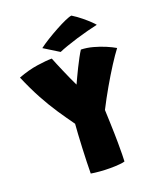

<svg xmlns="http://www.w3.org/2000/svg" viewBox="-153 -937 855 1029"><g transform="rotate(-20 275.0 -423.0)"><path d="M200 -291.5Q166.5 -338 134.2 -386.2Q102 -434.5 70.5 -492.2Q39 -550 7 -625Q65 -647 117.5 -654.8Q170 -662.5 202 -662.5Q206.5 -650.5 215.8 -628.2Q225 -606 236.5 -579.5Q248 -553 259.2 -528Q270.5 -503 279 -486Q284.5 -498 294.8 -520.2Q305 -542.5 317.8 -568Q330.5 -593.5 343 -616.8Q355.5 -640 365 -654.5Q398.5 -653.5 433.2 -644Q468 -634.5 498.8 -621.5Q529.5 -608.5 550.5 -596Q528 -566.5 498 -519.8Q468 -473 436 -417.5Q404 -362 375.5 -306Q377 -272.5 378.2 -236Q379.5 -199.5 380.2 -168.2Q381 -137 381 -118Q381 -84.5 380.8 -51.2Q380.5 -18 379.5 -11Q373 -8 349.5 -5.8Q326 -3.5 297 -3.5Q266.5 -3.5 236.5 -6Q206.5 -8.5 187.5 -12Q187.5 -40.5 188.8 -78.5Q190 -116.5 191.8 -156.5Q193.5 -196.5 195.8 -232.2Q198 -268 200 -291.5ZM379.5 -843Q407 -826 431 -806.2Q455 -786.5 471 -771Q487 -755.5 490.5 -750Q466.5 -745 434 -736.5Q401.5 -728 367.5 -717.8Q333.5 -707.5 304.5 -697.2Q275.5 -687 259 -679.5L173.5 -732.5Q194.5 -748.5 224.5 -767Q254.5 -785.5 285.8 -802.5Q317 -819.5 342.5 -830.8Q368 -842 379.5 -843Z"/></g></svg>

Font: Grandstander Black
Style: Regular
Weight: 900
Designer: Tyler Finck
Foundry: Etcetera Type Co
Version: Version 1.200; ttfautohint (v1.8.3)